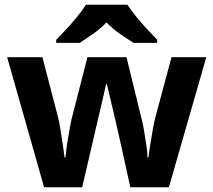

<svg xmlns="http://www.w3.org/2000/svg" viewBox="-20 -786 896 806"><path d="M485 -191Q481 -208 473.5 -241.5Q466 -275 457 -313.5Q448 -352 440 -384.5Q432 -417 429 -432H425Q422 -417 414.5 -384.5Q407 -352 398 -313.5Q389 -275 381 -241Q373 -207 369 -189L325 0H165L10 -546H158L221 -304Q228 -279 233.5 -244Q239 -209 244 -176.5Q249 -144 251 -125H255Q256 -139 259 -162.5Q262 -186 266.5 -211Q271 -236 274.5 -256.5Q278 -277 280 -284L347 -546H511L575 -284Q579 -270 584.5 -239Q590 -208 594.5 -176Q599 -144 599 -125H603Q605 -142 610 -174.5Q615 -207 621.5 -243Q628 -279 635 -304L700 -546H846L689 0H527ZM515 -766Q529 -744 551.5 -716.5Q574 -689 598 -663Q622 -637 640 -619V-606H541Q515 -622 484 -643.5Q453 -665 427 -692Q401 -665 371 -644Q341 -623 315 -606H216V-619Q235 -638 258.5 -663.5Q282 -689 304.5 -716.5Q327 -744 341 -766Z"/></svg>

Font: Noto Sans New Tai Lue
Style: Bold
Weight: 700
Version: Version 2.003